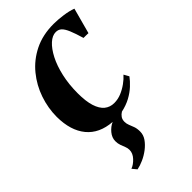

<svg xmlns="http://www.w3.org/2000/svg" viewBox="-239 -597 923 923"><g transform="rotate(-45 223.0 -135.0)"><path d="M96 232Q116 225 135 204.8Q154 184.5 154 161.5Q154 149 149.2 137.5Q144.5 126 139.8 113Q135 100 135 83.5Q135 60 152.2 39.2Q169.5 18.5 191.5 9Q107.5 3 63.2 -51Q19 -105 18.5 -198Q18.5 -257 38.2 -315.2Q58 -373.5 96.8 -421Q135.5 -468.5 192.5 -496.8Q249.5 -525 323.5 -525Q352 -525 386.8 -520.2Q421.5 -515.5 446.5 -506L411 -375Q402.5 -375.5 394.5 -375.5Q386.5 -375.5 378 -375.5Q365.5 -418 355 -443Q344.5 -468 332.8 -479Q321 -490 303.5 -490Q280 -490 256.5 -468.8Q233 -447.5 213.2 -409.2Q193.5 -371 181.8 -319.2Q170 -267.5 170 -207Q170 -152.5 181 -117.8Q192 -83 212.5 -66.2Q233 -49.5 261.5 -49.5Q286.5 -49.5 310 -59.2Q333.5 -69 354 -83.8Q374.5 -98.5 389 -115L403.5 -89Q390 -70.5 369.2 -51.2Q348.5 -32 320.8 -17Q293 -2 258 5.5Q246.5 12.5 239.2 23Q232 33.5 232 48.5Q232 62 237 74Q242 86 247.2 100.2Q252.5 114.5 252.5 135Q252.5 158 238.8 177.8Q225 197.5 203.8 213.8Q182.5 230 159 240.5Q135.5 251 115 255Z"/></g></svg>

Font: Merriweather 120pt
Style: Bold Italic
Weight: 700
Italic angle: -7.8°
Version: Version 2.101